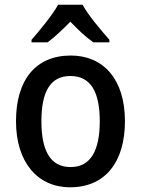

<svg xmlns="http://www.w3.org/2000/svg" viewBox="-20 -786 599 816"><path d="M331 -766H227C203 -722 150 -658 114 -617V-606H182C212 -628 245 -659 279 -694C312 -659 345 -628 377 -606H445V-617C409 -658 355 -721 331 -766ZM511 -271C511 -451 418 -550 281 -550C132 -550 48 -447 48 -271C48 -97 139 10 278 10C427 10 511 -97 511 -271ZM156 -271C156 -395 193 -463 279 -463C366 -463 404 -395 404 -271C404 -147 366 -76 280 -76C193 -76 156 -147 156 -271Z"/></svg>

Font: Noto Sans Bengali SemiCondensed Medium
Style: Regular
Weight: 500
Width: 4
Designer: Joana Ranito - Universal Thirst; Jelle Bosma - Monotype Design Team
Foundry: Universal Thirst ehf.
Version: Version 3.000